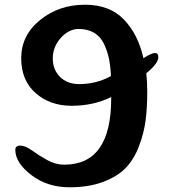

<svg xmlns="http://www.w3.org/2000/svg" viewBox="-20 -773 732 815"><path d="M253 -74Q452 -74 452 -355V-361Q377 -324 284 -324Q192 -324 131 -378Q70 -432 70 -526Q70 -623 150 -688Q230 -753 341 -753Q445 -753 505.5 -690.5Q566 -628 589 -526Q623 -548 638 -548Q652 -548 652 -530Q652 -504 601 -462Q605 -427 605 -384Q605 -315 598 -261.5Q591 -208 570 -152.5Q549 -97 514 -60.5Q479 -24 418 -1Q357 22 275 22Q181 22 113 -30Q45 -82 45 -137Q45 -155 66 -155Q87 -155 115.5 -134.5Q144 -114 179.5 -94Q215 -74 253 -74ZM316 -416Q389 -416 451 -450Q449 -492 442.5 -524Q436 -556 421.5 -586.5Q407 -617 380 -633.5Q353 -650 314 -650Q272 -650 238 -612Q204 -574 204 -524Q204 -478 234.5 -447Q265 -416 316 -416Z"/></svg>

Font: LeckerliOne
Style: Regular
Weight: 400
Designer: Gesine Todt
Foundry: Gesine Todt
Version: Version 1.000